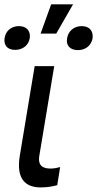

<svg xmlns="http://www.w3.org/2000/svg" viewBox="-39 -847 442 875"><path d="M119 -545.5 51.1 -136.4C34.1 -30.5 77.4 7.1 146.7 7.1C180.4 7.1 205.3 1.4 221.9 -3.2L235.1 -85.6C226.2 -82.7 206.7 -78.8 192.5 -78.8C161.9 -78.8 131.7 -87.4 140.3 -137.8L208.1 -545.5ZM-18.1 -673.3C-22.7 -643.1 -7.5 -619.7 29.8 -619.7C67.1 -619.7 92 -643.1 96.6 -673.3C100.9 -703.5 84.2 -728 47.2 -728C9.9 -728 -13.8 -703.5 -18.1 -673.3ZM146 -693.9H217.3L294 -827.4H194.2ZM266.7 -671.9C261 -641.7 278.8 -618.6 316.1 -618.6C353.3 -618.6 377.1 -641.7 382.8 -671.9C387.1 -703.5 370.7 -728 333.5 -728C296.2 -728 271.3 -703.5 266.7 -671.9Z"/></svg>

Font: Margiela Sans Text
Style: Italic
Weight: 400
Italic angle: -9.39999°
Designer: Stefan Endress, Andreas Faust
Version: Version 1.100;FEAKit 1.0